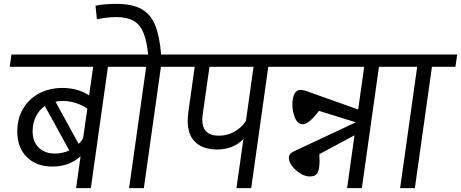

<svg xmlns="http://www.w3.org/2000/svg" viewBox="-20 -969 2375 989"><path d="M657 -625H536L448 0H372L395 -164Q336 -111 250 -111Q168 -111 118.5 -159.5Q69 -208 69 -292Q69 -358 99 -409Q129 -460 182 -488Q235 -516 302 -516Q379 -516 439 -478L460 -625H30L39 -688H666ZM408 -257 430 -409Q405 -427 371.5 -438Q338 -449 303 -449Q281 -449 266 -445L385 -228Q399 -240 408 -257ZM263 -178Q302 -178 337 -194L211 -423Q181 -402 164.5 -368Q148 -334 148 -293Q148 -239 179.5 -208.5Q211 -178 263 -178Z M930 -625H809L721 0H645L733 -625H615L624 -688H743Q736 -759 718.5 -801Q701 -843 667.5 -862Q634 -881 581 -881Q532 -881 479 -870L472 -940Q519 -949 578 -949Q661 -949 708.5 -922.5Q756 -896 779 -840Q802 -784 810 -688H939Z M1483 -625H1362L1274 0H1198L1234 -253Q1182 -199 1098 -199Q1028 -199 987.5 -235.5Q947 -272 947 -347Q947 -367 950 -391L983 -625H889L898 -688H1492ZM1247 -347 1286 -625H1059L1025 -385Q1022 -367 1022 -353Q1022 -270 1107 -270Q1153 -270 1190.5 -292.5Q1228 -315 1247 -347Z M2053 -625H1932L1844 0H1768L1806 -272L1625 -175L1626 -140Q1626 -99 1616 -79.5Q1606 -60 1575 -60Q1552 -60 1527 -75.5Q1502 -91 1485 -113Q1468 -135 1468 -155Q1468 -166 1473 -174Q1478 -182 1495 -190L1813 -339L1623 -398Q1571 -329 1540 -329Q1514 -329 1500 -361Q1486 -393 1486 -432Q1486 -466 1497 -486Q1508 -506 1526 -506Q1538 -506 1550 -502.5Q1562 -499 1586 -490L1825 -405L1856 -625H1433L1442 -688H2062Z M2326 -625H2205L2117 0H2041L2129 -625H2011L2020 -688H2335Z"/></svg>

Font: FiraGO Book
Style: Italic
Weight: 350
Italic angle: -8°
Designer: bBox Type GmbH
Foundry: bBox Type GmbH
Version: Version 1.001